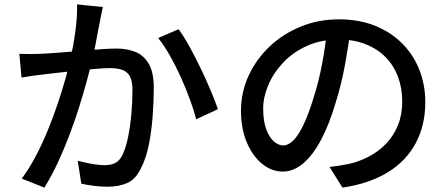

<svg xmlns="http://www.w3.org/2000/svg" viewBox="-20 -816 2040 874"><path d="M448 -784Q445 -769 441 -750Q437 -731 434 -715Q430 -695 424.5 -665.5Q419 -636 413 -604.5Q407 -573 400 -544Q390 -502 375 -447Q360 -392 340.5 -329.5Q321 -267 296.5 -202.5Q272 -138 243.5 -76.5Q215 -15 182 38L79 -3Q114 -50 144 -107.5Q174 -165 199 -226.5Q224 -288 244 -348Q264 -408 278.5 -459.5Q293 -511 301 -548Q315 -612 323.5 -676Q332 -740 331 -796ZM793 -683Q816 -652 842 -605Q868 -558 893.5 -505Q919 -452 939.5 -403Q960 -354 972 -319L873 -273Q863 -313 844.5 -363.5Q826 -414 802.5 -466Q779 -518 752.5 -564.5Q726 -611 700 -643ZM68 -571Q93 -570 116.5 -570Q140 -570 165 -571Q189 -572 224 -574.5Q259 -577 299.5 -580.5Q340 -584 380.5 -587.5Q421 -591 455 -593Q489 -595 510 -595Q559 -595 597 -579.5Q635 -564 657.5 -525Q680 -486 680 -416Q680 -357 675 -288.5Q670 -220 657.5 -157.5Q645 -95 623 -53Q599 -1 560.5 16.5Q522 34 469 34Q441 34 408 30Q375 26 350 20L334 -84Q354 -79 377.5 -74Q401 -69 422 -66.5Q443 -64 456 -64Q483 -64 503.5 -73.5Q524 -83 538 -112Q553 -143 563 -192Q573 -241 578 -297Q583 -353 583 -405Q583 -449 570.5 -470Q558 -491 535 -498.5Q512 -506 481 -506Q457 -506 415.5 -502.5Q374 -499 327 -494Q280 -489 240 -484.5Q200 -480 177 -477Q158 -475 128.5 -471Q99 -467 78 -463Z M1576 -684Q1566 -607 1550.5 -521.5Q1535 -436 1509 -352Q1479 -250 1441.5 -179.5Q1404 -109 1360 -72Q1316 -35 1267 -35Q1217 -35 1174 -69.5Q1131 -104 1104 -166.5Q1077 -229 1077 -312Q1077 -396 1111.5 -471Q1146 -546 1207 -604Q1268 -662 1349 -695Q1430 -728 1524 -728Q1614 -728 1686.5 -699Q1759 -670 1810.5 -618.5Q1862 -567 1889 -498Q1916 -429 1916 -351Q1916 -246 1872.5 -164.5Q1829 -83 1745 -31.5Q1661 20 1539 38L1480 -56Q1506 -59 1528 -62.5Q1550 -66 1569 -70Q1617 -81 1660.5 -104Q1704 -127 1738 -162.5Q1772 -198 1791.5 -246Q1811 -294 1811 -354Q1811 -414 1792 -465.5Q1773 -517 1736 -555Q1699 -593 1645 -614.5Q1591 -636 1523 -636Q1441 -636 1377 -607Q1313 -578 1268.5 -530.5Q1224 -483 1201 -428Q1178 -373 1178 -322Q1178 -265 1192 -227.5Q1206 -190 1227 -172Q1248 -154 1270 -154Q1292 -154 1315 -176.5Q1338 -199 1361.5 -248Q1385 -297 1408 -373Q1431 -445 1446.5 -526.5Q1462 -608 1469 -686Z"/></svg>

Font: Noto Sans JP Thin Medium
Style: Regular
Weight: 500
Version: Version 2.004-H2;hotconv 1.0.118;makeotfexe 2.5.65603